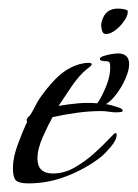

<svg xmlns="http://www.w3.org/2000/svg" viewBox="-20 -419 320 446"><path d="M46 7Q24 7 17 0Q10 -7 10 -29Q10 -53 21.5 -84Q33 -115 43 -136Q43 -137 42.5 -137.5Q42 -138 42 -139Q42 -144 45.5 -147Q49 -150 51 -153Q56 -161 60 -169Q64 -177 68 -184Q85 -211 109.5 -236Q134 -261 165 -270Q176 -273 186 -273Q188 -273 190.5 -272.5Q193 -272 193 -270Q193 -267 187.5 -263Q182 -259 180 -257Q164 -244 145.5 -217Q127 -190 116 -173Q139 -177 161.5 -179Q184 -181 206 -179Q217 -195 226.5 -218.5Q236 -242 236 -262Q236 -273 233.5 -275Q231 -277 222 -277Q220 -277 216 -278Q212 -279 212 -282Q212 -286 221 -289Q230 -292 240 -293.5Q250 -295 253 -295Q280 -295 280 -270Q280 -256 271.5 -236.5Q263 -217 250.5 -200.5Q238 -184 226 -177Q229 -177 238.5 -174.5Q248 -172 256.5 -169Q265 -166 265 -162Q265 -159 259 -158.5Q253 -158 251 -158Q242 -158 233 -159.5Q224 -161 215 -161Q187 -161 158.5 -157Q130 -153 102 -147Q92 -129 79.5 -101Q67 -73 67 -51Q67 -16 103 -16Q129 -16 153.5 -30Q178 -44 199 -63Q220 -82 233 -96Q246 -110 248 -110Q251 -110 251 -106Q251 -94 237 -77.5Q223 -61 214 -54Q179 -27 135.5 -10Q92 7 46 7ZM226 -340Q219 -340 217 -348Q215 -356 215 -360Q215 -368 220 -379Q225 -390 235 -395Q243 -399 254 -399Q260 -399 266 -398Q272 -397 276 -395Q279 -387 270.5 -373.5Q262 -360 249.5 -350Q237 -340 226 -340Z"/></svg>

Font: Bonheur Royale
Style: Regular
Weight: 400
Designer: Robert E. Leuschke
Foundry: Robert E. Leuschke
Version: Version 1.010; ttfautohint (v1.8.3)